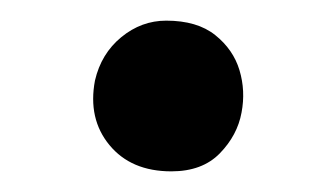

<svg xmlns="http://www.w3.org/2000/svg" viewBox="-20 -359 321 186"><path d="M146 -193Q107 -193 86 -218.5Q65 -244 72 -281Q78 -307 97.5 -323Q117 -339 141 -339Q171 -339 188.5 -325Q206 -311 212 -291Q218 -271 214 -250Q210 -228 193 -210.5Q176 -193 146 -193Z"/></svg>

Font: Shantell Sans
Style: Italic
Weight: 400
Italic angle: -11°
Designer: Stephen Nixon, Anya Danilova, Shantell Martin
Foundry: Arrow Type
Version: Version 1.011;[c5ecc13dd]